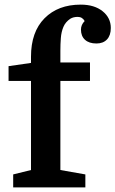

<svg xmlns="http://www.w3.org/2000/svg" viewBox="-20 -810 499 830"><path d="M17 -460V-524L114 -538V-565Q114 -672 172.5 -731Q231 -790 329 -790Q388 -790 423.5 -761.5Q459 -733 459 -689Q459 -657 442.5 -639.5Q426 -622 397 -622Q365 -622 347.5 -638Q330 -654 330 -682Q330 -703 346 -719Q336 -737 316 -737Q297 -737 284 -729Q263 -715 254 -693.5Q245 -672 243 -645.5Q241 -619 241 -590V-540H369V-460H241V-75L349 -56V0H37V-56L114 -75V-460Z"/></svg>

Font: Domine
Style: Bold
Weight: 700
Designer: Pablo Impallari, Rodrigo Fuenzalida, Brenda Gallo
Foundry: Pablo Impallari, Rodrigo Fuenzalida, Brenda Gallo
Version: Version 2.000